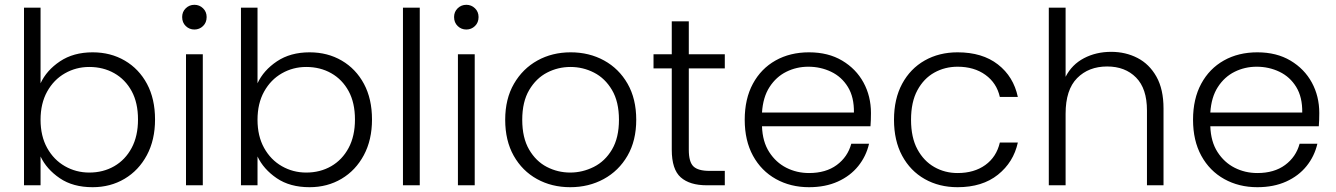

<svg xmlns="http://www.w3.org/2000/svg" viewBox="-20 -772 5565 800"><path d="M149 -425Q174 -479 230 -516.5Q286 -554 366 -554Q441 -554 500 -519.5Q559 -485 592.5 -422.5Q626 -360 626 -274Q626 -189 592 -125.5Q558 -62 499 -27Q440 8 366 8Q284 8 229 -29.5Q174 -67 149 -120V0H80V-740H149ZM555 -274Q555 -344 528.5 -392.5Q502 -441 456 -467Q410 -493 352 -493Q297 -493 250.5 -466.5Q204 -440 176.5 -390.5Q149 -341 149 -273Q149 -205 176.5 -155.5Q204 -106 250.5 -79.5Q297 -53 352 -53Q410 -53 456 -79.5Q502 -106 528.5 -155.5Q555 -205 555 -274Z M790 -649Q769 -649 754 -663.5Q739 -678 739 -701Q739 -723 754 -737.5Q769 -752 790 -752Q811 -752 826 -737.5Q841 -723 841 -701Q841 -678 826 -663.5Q811 -649 790 -649ZM755 -546H825V0H755Z M1053 -425Q1078 -479 1134 -516.5Q1190 -554 1270 -554Q1345 -554 1404 -519.5Q1463 -485 1496.5 -422.5Q1530 -360 1530 -274Q1530 -189 1496 -125.5Q1462 -62 1403 -27Q1344 8 1270 8Q1188 8 1133 -29.5Q1078 -67 1053 -120V0H984V-740H1053ZM1459 -274Q1459 -344 1432.5 -392.5Q1406 -441 1360 -467Q1314 -493 1256 -493Q1201 -493 1154.5 -466.5Q1108 -440 1080.5 -390.5Q1053 -341 1053 -273Q1053 -205 1080.5 -155.5Q1108 -106 1154.5 -79.5Q1201 -53 1256 -53Q1314 -53 1360 -79.5Q1406 -106 1432.5 -155.5Q1459 -205 1459 -274Z M1659 -740H1729V0H1659Z M1923 -649Q1902 -649 1887 -663.5Q1872 -678 1872 -701Q1872 -723 1887 -737.5Q1902 -752 1923 -752Q1944 -752 1959 -737.5Q1974 -723 1974 -701Q1974 -678 1959 -663.5Q1944 -649 1923 -649ZM1888 -546H1958V0H1888Z M2356 8Q2279 8 2217.5 -26Q2156 -60 2120.5 -123Q2085 -186 2085 -273Q2085 -360 2121.5 -423Q2158 -486 2219.5 -520Q2281 -554 2358 -554Q2435 -554 2497 -520Q2559 -486 2595 -423Q2631 -360 2631 -273Q2631 -186 2594.5 -123Q2558 -60 2495.5 -26Q2433 8 2356 8ZM2356 -53Q2407 -53 2454 -76.5Q2501 -100 2530 -149Q2559 -198 2559 -273Q2559 -348 2530 -397Q2501 -446 2455 -469.5Q2409 -493 2357 -493Q2305 -493 2259.5 -469.5Q2214 -446 2185 -397Q2156 -348 2156 -273Q2156 -198 2184.5 -149Q2213 -100 2258.5 -76.5Q2304 -53 2356 -53Z M2703 -487V-546H2779V-683H2850V-546H3000V-487H2850V-148Q2850 -97 2869.5 -78.5Q2889 -60 2936 -60H3000V0H2925Q2854 0 2816.5 -33Q2779 -66 2779 -148V-487Z M3601 -173Q3589 -121 3556 -80Q3523 -39 3471 -15.5Q3419 8 3351 8Q3274 8 3213 -26Q3152 -60 3117.5 -123Q3083 -186 3083 -273Q3083 -360 3117 -423Q3151 -486 3211.5 -520Q3272 -554 3351 -554Q3431 -554 3489 -519.5Q3547 -485 3578 -428Q3609 -371 3609 -301Q3609 -284 3608.5 -272Q3608 -260 3607 -246H3155Q3157 -182 3185 -138.5Q3213 -95 3256.5 -73Q3300 -51 3351 -51Q3421 -51 3466.5 -84.5Q3512 -118 3527 -173ZM3348 -494Q3299 -494 3256.5 -473Q3214 -452 3186.5 -409.5Q3159 -367 3155 -303H3538Q3539 -367 3513 -409.5Q3487 -452 3443 -473Q3399 -494 3348 -494Z M3705 -273Q3705 -360 3739 -423Q3773 -486 3833 -520Q3893 -554 3970 -554Q4073 -554 4138 -503.5Q4203 -453 4221 -368H4146Q4133 -426 4086 -460Q4039 -494 3970 -494Q3917 -494 3873 -469.5Q3829 -445 3802.5 -396Q3776 -347 3776 -273Q3776 -199 3802.5 -150Q3829 -101 3873 -76Q3917 -51 3970 -51Q4039 -51 4085.5 -84.5Q4132 -118 4146 -178H4221Q4203 -96 4138 -44Q4073 8 3970 8Q3893 8 3833 -26Q3773 -60 3739 -123Q3705 -186 3705 -273Z M4759 -312Q4759 -403 4713.5 -449Q4668 -495 4593 -495Q4516 -495 4468 -446.5Q4420 -398 4420 -298V0H4350V-740H4420V-452Q4446 -503 4496.5 -529.5Q4547 -556 4610 -556Q4670 -556 4719.5 -530.5Q4769 -505 4798.5 -452.5Q4828 -400 4828 -320V0H4759Z M5469 -173Q5457 -121 5424 -80Q5391 -39 5339 -15.5Q5287 8 5219 8Q5142 8 5081 -26Q5020 -60 4985.5 -123Q4951 -186 4951 -273Q4951 -360 4985 -423Q5019 -486 5079.5 -520Q5140 -554 5219 -554Q5299 -554 5357 -519.5Q5415 -485 5446 -428Q5477 -371 5477 -301Q5477 -284 5476.5 -272Q5476 -260 5475 -246H5023Q5025 -182 5053 -138.5Q5081 -95 5124.5 -73Q5168 -51 5219 -51Q5289 -51 5334.5 -84.5Q5380 -118 5395 -173ZM5216 -494Q5167 -494 5124.5 -473Q5082 -452 5054.5 -409.5Q5027 -367 5023 -303H5406Q5407 -367 5381 -409.5Q5355 -452 5311 -473Q5267 -494 5216 -494Z"/></svg>

Font: Poppins Light
Style: Regular
Weight: 300
Designer: Ninad Kale (Devanagari), Jonny Pinhorn (Latin)
Version: Version 5.002